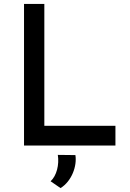

<svg xmlns="http://www.w3.org/2000/svg" viewBox="-20 -745 665 983"><path d="M103 -725V0H571V-101H207V-725ZM290 218C348 182 375 104 366 49L276 48C284 98 270 155 239 183Z"/></svg>

Font: Reem Kufi
Style: Regular
Weight: 400
Designer: Khaled Hosny
Version: Version 0.007